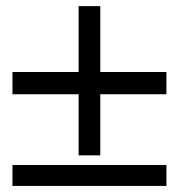

<svg xmlns="http://www.w3.org/2000/svg" viewBox="-20 -612 589 632"><path d="M310.1 -375H527.8V-301.8H310.1V-100.6H238.8V-301.8H21V-375H238.8V-591.8H310.1ZM21 0V-68.8H527.8V0Z"/></svg>

Font: XB Kayhan
Style: Bold
Weight: 700
Designer: Behnam
Foundry: Irmug
Version: Version 7.300 2009